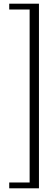

<svg xmlns="http://www.w3.org/2000/svg" viewBox="-20 -820 289 1040"><path d="M191 200H30V168.5H140.5V-768.5H30V-800H191Z"/></svg>

Font: Big Shoulders Stencil Text Thin ExtraLight
Style: Regular
Weight: 250
Version: Version 2.001